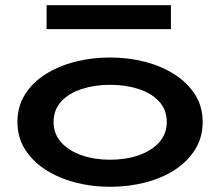

<svg xmlns="http://www.w3.org/2000/svg" viewBox="-20 -704 846 738"><path d="M403 14Q332 14 268 -3Q204 -20 154 -52.5Q104 -85 75.5 -131Q47 -177 47 -235Q47 -294 75.5 -340Q104 -386 154 -418Q204 -450 268 -466.5Q332 -483 403 -483Q473 -483 537 -466.5Q601 -450 651 -418Q701 -386 730 -340Q759 -294 759 -235Q759 -177 731 -131Q703 -85 654 -52.5Q605 -20 540 -3Q475 14 403 14ZM403 -90Q463 -90 512.5 -107Q562 -124 591.5 -156.5Q621 -189 621 -235Q621 -282 591.5 -314Q562 -346 512.5 -362Q463 -378 403 -378Q344 -378 294.5 -362Q245 -346 215.5 -314Q186 -282 186 -235Q186 -189 215.5 -156.5Q245 -124 294.5 -107Q344 -90 403 -90ZM637 -684V-592H159V-684Z"/></svg>

Font: BioRhyme SemiExpanded
Style: Bold
Weight: 700
Width: 6
Designer: Aoife Mooney
Foundry: Aoife Mooney Type
Version: Version 1.600;gftools[0.9.33]